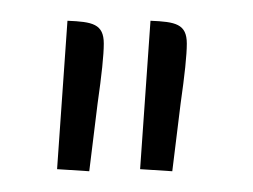

<svg xmlns="http://www.w3.org/2000/svg" viewBox="-20 -781 244 185"><path d="M115 -618 146 -616 154 -681C158 -709 160 -728 160 -739C160 -758 149 -760 125 -761ZM35 -618 66 -616 74 -681C78 -709 80 -728 80 -739C80 -758 69 -760 45 -761Z"/></svg>

Font: FoglihtenNo04
Style: Regular
Weight: 500
Designer: gluk (gluksza@wp.pl)
Foundry: gluk (gluksza@wp.pl)
Version: Version 0.70